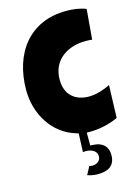

<svg xmlns="http://www.w3.org/2000/svg" viewBox="-139 -767 791 1102"><g transform="rotate(-15 256.5 -215.5)"><path d="M28.3 -311C28.3 -169.4 106.9 -39.1 239.7 1L255.4 5.9L251 115.7C256.8 115.2 263.2 114.7 269.5 114.7C298.3 114.7 333.5 128.4 333.5 162.1C333.5 195.3 301.3 205.1 285.6 205.1C278.8 205.1 272.5 204.1 265.6 202.6L240.2 250C257.8 256.8 282.7 260.7 301.8 260.7C366.7 260.7 404.8 235.4 404.8 172.4C404.8 122.6 371.6 93.3 320.8 91.3L301.3 89.8V13.7H321.8C376 13.7 439 0.5 488.8 -23.4L495.1 -216.8C456.1 -197.8 410.2 -183.1 368.2 -183.1C286.6 -183.1 229.5 -229.5 229.5 -319.3C229.5 -443.4 331.1 -496.1 430.2 -496.1C442.9 -496.1 456.1 -495.1 469.2 -493.7L484.4 -672.4C447.8 -687 407.7 -691.9 367.2 -691.9C148.9 -691.9 28.3 -530.3 28.3 -311Z"/></g></svg>

Font: Luckiest Guy
Style: Regular
Weight: 400
Designer: Astigmatic (AOETI)
Foundry: Astigmatic (AOETI)
Version: Version 1.001